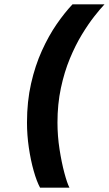

<svg xmlns="http://www.w3.org/2000/svg" viewBox="-20 -732 500 882"><path d="M164 130Q148.5 101.5 134.8 53Q121 4.5 112.5 -53.5Q104 -111.5 104 -169Q104 -266 122.8 -348.5Q141.5 -431 172.5 -499.2Q203.5 -567.5 240.2 -620.8Q277 -674 313 -712H460Q440.5 -691.5 413 -656.5Q385.5 -621.5 356 -573Q326.5 -524.5 301 -463Q275.5 -401.5 259.8 -327.8Q244 -254 244 -169Q244 -107.5 253.5 -46.2Q263 15 275.8 62.5Q288.5 110 299 130Z"/></svg>

Font: Overpass Black
Style: Italic
Weight: 900
Italic angle: -10°
Designer: Delve Withrington, Dave Bailey, Thomas Jockin
Foundry: Delve Fonts LLC
Version: Version 4.000